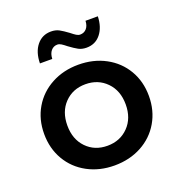

<svg xmlns="http://www.w3.org/2000/svg" viewBox="-135 -860 915 980"><g transform="rotate(-20 322.5 -370.0)"><path d="M38 -267Q38 -346 74.5 -408Q111 -470 176 -505Q241 -540 322 -540Q404 -540 469 -505Q534 -470 570.5 -408Q607 -346 607 -267Q607 -188 570.5 -125.5Q534 -63 469 -28Q404 7 322 7Q241 7 176 -28Q111 -63 74.5 -125.5Q38 -188 38 -267ZM481 -267Q481 -342 436 -388Q391 -434 322 -434Q253 -434 208.5 -388Q164 -342 164 -267Q164 -192 208.5 -146Q253 -100 322 -100Q391 -100 436 -146Q481 -192 481 -267ZM304 -647Q288 -660 277.5 -666.5Q267 -673 257 -673Q236 -673 222.5 -657Q209 -641 208 -613H141Q142 -674 171.5 -710.5Q201 -747 249 -747Q274 -747 292.5 -737Q311 -727 338 -707Q354 -694 364.5 -687.5Q375 -681 385 -681Q406 -681 419.5 -696Q433 -711 434 -738H501Q499 -679 470 -643Q441 -607 393 -607Q368 -607 349.5 -617Q331 -627 304 -647Z"/></g></svg>

Font: APTA Sans SemiBold
Style: Bold
Weight: 600
Version: Version 7.200